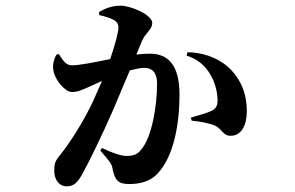

<svg xmlns="http://www.w3.org/2000/svg" viewBox="-20 -607 1040 676"><path d="M637 -411C674 -400 702 -377 721 -344C740 -312 746 -276 746 -253C746 -232 738 -222 721 -215C705 -208 687 -203 652 -193L655 -182C682 -180 718 -173 736 -165C762 -154 765 -128 792 -129C829 -129 849 -164 849 -216C849 -274 830 -329 782 -372C741 -408 686 -423 640 -423ZM329 -554C351 -549 372 -543 385 -534C392 -529 397 -521 397 -510C397 -494 386 -452 368 -399C310 -387 259 -377 233 -377C214 -377 204 -390 187 -417L178 -414C171 -399 164 -382 168 -359C173 -325 210 -283 233 -283C255 -283 270 -291 293 -301L339 -322C328 -297 317 -271 305 -245C269 -170 225 -103 190 -59C174 -40 171 -30 171 -5C171 28 191 49 213 49C236 49 250 41 268 9C294 -37 345 -143 377 -217L437 -359C457 -364 474 -368 487 -368C520 -368 533 -347 533 -312C533 -239 516 -124 476 -79C464 -64 451 -58 426 -58C405 -58 377 -68 339 -86L333 -77C368 -37 373 -31 376 -14C384 29 398 41 435 41C476 41 511 30 535 4C594 -59 612 -176 612 -274C612 -379 571 -418 508 -418C495 -418 478 -417 460 -415L480 -463C492 -491 516 -503 516 -526C516 -555 441 -587 404 -587C369 -587 346 -574 329 -565Z"/></svg>

Font: Noto Serif KR
Style: Bold
Weight: 700
Designer: Ryoko NISHIZUKA 西塚涼子 (kana & ideographs); Frank Grießhammer (Latin, Greek & Cyrillic); Wenlong ZHANG 张文龙 (bopomofo); San
Foundry: Adobe
Version: Version 2.001;hotconv 1.1.0;makeotfexe 2.6.0